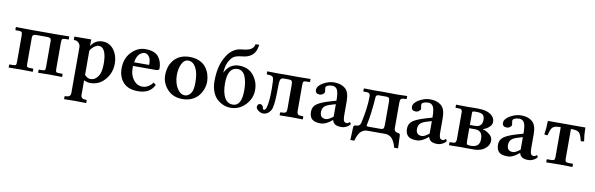

<svg xmlns="http://www.w3.org/2000/svg" viewBox="-57 -1253 6317 2037"><g transform="rotate(10 3102.0 -234.5)"><path d="M106 -353Q106 -385.3 98.9 -393.6Q91.8 -401.9 64.9 -401.9H35.2Q30.3 -401.9 29.8 -407.2V-434.1L32.2 -436L160.2 -434.1H252H377.9H472.2L604 -436L605 -434.1V-408.2Q605 -402.3 600.1 -401.9H568.8Q542 -401.9 535.4 -393.3Q528.8 -384.8 528.8 -354V-74.2Q528.8 -46.4 535.4 -39.8Q542 -33.2 568.8 -33.2H600.1Q605 -33.2 605 -26.9V-1L604 1L472.2 -1L348.1 1L346.2 -1V-27.8Q346.2 -32.7 352.1 -33.2H377.9Q405.8 -33.2 412.4 -40Q418.9 -46.9 418.9 -74.2V-351.1Q418.9 -376 408 -383.1Q397 -390.1 377.9 -390.1H256.8Q237.8 -390.1 226.8 -382.6Q215.8 -375 215.8 -351.1V-74.2Q215.8 -46.4 222.4 -39.8Q229 -33.2 255.9 -33.2H283.2Q289.1 -33.2 289.1 -26.9V-1L287.1 1L159.2 -1L30.8 1L28.8 -1V-27.8Q28.8 -32.7 35.2 -33.2H64.9Q92.8 -33.2 99.4 -40Q106 -46.9 106 -74.2Z M840.8 -324.2V-63Q871.6 -29.8 901.9 -29.8Q942.9 -29.8 969.7 -58.3Q996.6 -86.9 1006.1 -125.5Q1015.6 -164.1 1015.6 -210Q1015.6 -392.1 929.7 -392.1Q910.6 -392.1 884.8 -373.5Q858.9 -355 840.8 -324.2ZM731 150.9V-341.8Q731 -367.7 712.4 -387.9Q693.8 -408.2 658.7 -408.2V-443.8Q796.9 -443.8 800.8 -444.8H840.8L838.9 -374Q885.7 -444.8 961.9 -444.8Q1040 -444.8 1085.4 -383.3Q1130.9 -321.8 1130.9 -236.8Q1130.9 -124 1053.7 -46.9Q994.6 12.2 907.7 12.2Q877 12.2 840.8 -4.9V150.9Q840.8 194.8 888.7 194.8H897Q904.8 194.8 904.8 203.1V227.1L903.8 229Q822.8 227.1 783.7 227.1L668 229L666 227.1V203.1Q666 195.3 673.8 194.8H682.6Q731 194.8 731 150.9Z M1330.1 -285.2H1490.2Q1492.2 -287.1 1492.2 -295.9Q1492.2 -350.1 1470.7 -376Q1449.2 -401.9 1424.3 -401.9Q1414.6 -401.9 1402.3 -397.5Q1390.1 -393.1 1375.2 -382.1Q1360.4 -371.1 1347.7 -346.2Q1335 -321.3 1330.1 -285.2ZM1573.2 -108.9 1598.1 -87.9Q1550.3 10.3 1422.4 9.8Q1315.4 9.8 1262.9 -49.1Q1210.4 -107.9 1210.4 -198.2Q1210.4 -307.1 1275.9 -375.5Q1341.3 -443.8 1425.3 -443.8Q1525.4 -443.8 1566.4 -392.8Q1607.4 -341.8 1607.4 -266.1Q1607.4 -245.1 1568.4 -245.1H1325.2V-219.2Q1325.2 -145 1364.3 -95.5Q1403.3 -45.9 1461.4 -45.9Q1521.5 -45.9 1573.2 -108.9Z M1894 -402.8Q1849.1 -402.8 1824.5 -350.8Q1799.8 -298.8 1799.8 -229Q1799.8 -188 1812 -145Q1824.2 -102.1 1852.5 -67.6Q1880.9 -33.2 1918.9 -33.2Q1954.1 -33.2 1981 -66.2Q2007.8 -99.1 2007.8 -184.1Q2007.8 -289.1 1976.8 -345.9Q1945.8 -402.8 1894 -402.8ZM1678.2 -207Q1678.2 -313 1738 -378.4Q1797.9 -443.8 1903.8 -443.8Q1961.9 -443.8 2007.6 -423.3Q2053.2 -402.8 2078.6 -368.9Q2104 -335 2116.5 -295.9Q2128.9 -256.8 2128.9 -215.8Q2128.9 -176.8 2115 -137.9Q2101.1 -99.1 2074.5 -65.7Q2047.9 -32.2 2003.4 -11.2Q1959 9.8 1902.8 9.8Q1798.8 9.8 1738.5 -56.6Q1678.2 -123 1678.2 -207Z M2204.6 -237.8Q2204.6 -388.7 2257.8 -486.8Q2319.8 -608.9 2432.6 -618.2Q2495.6 -623 2527.6 -641.6Q2559.6 -660.2 2566.4 -698.2H2605.5Q2595.7 -622.1 2556.2 -586.9Q2516.6 -551.8 2448.7 -545.9Q2383.8 -540 2355.2 -519.5Q2326.7 -499 2303.7 -449.2Q2284.7 -409.2 2280.8 -340.8Q2332.5 -443.8 2434.6 -443.8Q2534.7 -443.8 2590.1 -375.5Q2645.5 -307.1 2645.5 -217.8Q2645.5 -127 2579.6 -57.4Q2513.7 12.2 2420.4 12.2Q2381.3 12.2 2345 -2Q2308.6 -16.1 2276.1 -44.7Q2243.7 -73.2 2224.1 -123Q2204.6 -172.9 2204.6 -237.8ZM2424.8 -405.8Q2318.8 -405.8 2318.4 -234.9Q2318.4 -136.7 2348.4 -80.8Q2378.4 -24.9 2438.5 -24.9Q2532.7 -24.9 2532.7 -193.8Q2532.7 -290 2506.3 -347.9Q2480 -405.8 2424.8 -405.8Z M2774.4 -27.8Q2762.2 -27.8 2758.3 -50.8Q2757.3 -62 2747.3 -71.5Q2737.3 -81.1 2725.1 -81.1Q2710 -81.1 2702.1 -70.6Q2694.3 -60.1 2694.3 -44.9Q2694.3 -25.9 2720.2 -6.8Q2746.1 12.2 2770 12.2Q2802.2 12.2 2827.6 -8.8Q2853 -29.8 2863.3 -64Q2879.4 -127.9 2879.4 -266.1Q2879.4 -342.3 2886.2 -366.7Q2893.1 -391.1 2921.4 -391.1H2977.1Q3002.9 -391.1 3010.5 -380.6Q3018.1 -370.1 3018.1 -341.8V-77.1Q3018.1 -54.2 3008.5 -43.7Q2999 -33.2 2975.1 -33.2H2956.1Q2948.2 -33.2 2948.2 -23.9V-1L2950.2 1Q3035.2 -1 3071.3 -1L3196.3 1L3198.2 -1V-23.9Q3198.2 -32.7 3190.4 -33.2H3171.4Q3147.5 -33.2 3137.9 -43.7Q3128.4 -54.2 3128.4 -77.1V-355Q3128.4 -384.8 3134.8 -393.3Q3141.1 -401.9 3168 -401.9H3197.3Q3204.1 -401.9 3204.1 -409.2V-434.1L3202.1 -436Q3117.2 -434.1 3073.2 -434.1L2947.3 -435.1Q2885.3 -434.1 2852.1 -434.1L2740.2 -436L2737.3 -434.1V-411.1Q2737.3 -405.3 2740.7 -403.6Q2744.1 -401.9 2758.3 -401.9Q2800.3 -401.9 2808.8 -380.4Q2817.4 -358.9 2817.4 -258.8Q2817.4 -120.6 2800.3 -63Q2790.5 -27.8 2774.4 -27.8Z M3513.7 -47.9Q3446.8 10.3 3388.7 9.8Q3324.7 9.8 3296.9 -16.1Q3269 -42 3269 -95.2Q3269 -150.4 3312 -180.2Q3355 -210 3442.9 -235.8L3515.1 -256.8Q3515.1 -345.7 3497.6 -375.7Q3480 -405.8 3444.8 -405.8Q3415 -405.8 3394.5 -396.5Q3374 -387.2 3374 -371.1Q3374 -359.9 3377 -346.4Q3379.9 -333 3379.9 -328.1Q3379.9 -315.9 3364 -303Q3348.1 -290 3328.1 -290Q3281.2 -290 3280.8 -332Q3280.8 -375 3340.3 -409.4Q3399.9 -443.8 3459 -443.8Q3532.2 -443.8 3577.6 -406.5Q3623 -369.1 3623 -271V-126Q3623 -104 3624 -92.5Q3625 -81.1 3628.4 -67.6Q3631.8 -54.2 3640.4 -48.1Q3648.9 -42 3662.8 -42Q3676.8 -42 3684.8 -50Q3692.9 -58.1 3693.8 -58.1Q3696.8 -58.1 3701.9 -50.5Q3707 -43 3707 -38.1Q3707 -34.2 3696 -23.2Q3685.1 -12.2 3661.9 -1.2Q3638.7 9.8 3613.8 9.8Q3569.8 9.8 3547.4 -4.2Q3524.9 -18.1 3516.1 -47.9ZM3515.1 -85V-219.2L3458 -202.1Q3409.2 -187 3391.6 -165.5Q3374 -144 3374 -109.9Q3374 -44.9 3437 -44.9Q3465.3 -44.9 3515.1 -85Z M3876.5 -56.2Q3876.5 -43.9 3896.5 -43.9H4025.4Q4051.3 -43.9 4058.3 -54.4Q4065.4 -64.9 4065.4 -92.8V-341.8Q4065.4 -369.6 4058.3 -380.4Q4051.3 -391.1 4024.4 -391.1H3944.3Q3933.1 -391.1 3926.3 -385Q3919.4 -378.9 3918 -374Q3916.5 -369.1 3916.5 -365.2Q3909.7 -265.1 3899.7 -191.7Q3889.6 -118.2 3883.1 -88.6Q3876.5 -59.1 3876.5 -56.2ZM3894.5 0Q3865.7 0 3842.5 13.9Q3819.3 27.8 3805.9 51Q3792.5 74.2 3785.9 91.6Q3779.3 108.9 3775.4 127.9H3732.4L3738.3 -13.2Q3739.3 -33.2 3766.6 -33.2Q3807.6 -33.2 3816.4 -75.2Q3853.5 -241.2 3853.5 -365.2Q3853.5 -402.3 3812.5 -401.9H3785.6Q3778.8 -401.9 3778.3 -407.2V-434.1L3781.7 -436Q3877.9 -434.1 3894.5 -434.1Q3901.4 -434.1 3933.8 -434.6Q3966.3 -435.1 3987.3 -435.1Q4009.3 -435.1 4064 -434.1Q4118.7 -433.1 4138.7 -433.1L4244.6 -436L4245.6 -434.1V-409.2Q4245.6 -402.3 4237.3 -401.9H4221.7Q4194.8 -401.9 4185.1 -391.4Q4175.3 -380.9 4175.3 -355V-81.1Q4175.3 -55.2 4187.5 -44.2Q4199.7 -33.2 4215.3 -33.2Q4238.3 -33.2 4240.7 -12.2L4246.6 127.9H4203.6Q4199.7 108.9 4192.6 90.3Q4185.5 71.8 4172.1 49.3Q4158.7 26.9 4135.5 13.4Q4112.3 0 4083.5 0Z M4547.9 -47.9Q4481 10.3 4422.9 9.8Q4358.9 9.8 4331.1 -16.1Q4303.2 -42 4303.2 -95.2Q4303.2 -150.4 4346.2 -180.2Q4389.2 -210 4477.1 -235.8L4549.3 -256.8Q4549.3 -345.7 4531.7 -375.7Q4514.2 -405.8 4479 -405.8Q4449.2 -405.8 4428.7 -396.5Q4408.2 -387.2 4408.2 -371.1Q4408.2 -359.9 4411.1 -346.4Q4414.1 -333 4414.1 -328.1Q4414.1 -315.9 4398.2 -303Q4382.3 -290 4362.3 -290Q4315.4 -290 4314.9 -332Q4314.9 -375 4374.5 -409.4Q4434.1 -443.8 4493.2 -443.8Q4566.4 -443.8 4611.8 -406.5Q4657.2 -369.1 4657.2 -271V-126Q4657.2 -104 4658.2 -92.5Q4659.2 -81.1 4662.6 -67.6Q4666 -54.2 4674.6 -48.1Q4683.1 -42 4697 -42Q4710.9 -42 4719 -50Q4727.1 -58.1 4728 -58.1Q4731 -58.1 4736.1 -50.5Q4741.2 -43 4741.2 -38.1Q4741.2 -34.2 4730.2 -23.2Q4719.2 -12.2 4696 -1.2Q4672.9 9.8 4647.9 9.8Q4604 9.8 4581.5 -4.2Q4559.1 -18.1 4550.3 -47.9ZM4549.3 -85V-219.2L4492.2 -202.1Q4443.4 -187 4425.8 -165.5Q4408.2 -144 4408.2 -109.9Q4408.2 -44.9 4471.2 -44.9Q4499.5 -44.9 4549.3 -85Z M4953.6 -249H5006.8Q5048.8 -249 5067.9 -269.5Q5086.9 -290 5086.9 -323.2Q5086.9 -367.2 5066.4 -382.6Q5045.9 -397.9 5001.5 -397.9Q4988.3 -397.9 4981 -397.9Q4973.6 -397.9 4967.8 -396.5Q4961.9 -395 4959.2 -394.5Q4956.5 -394 4955.1 -389.4Q4953.6 -384.8 4953.6 -383.8Q4953.6 -382.8 4953.6 -375Q4953.6 -367.2 4953.6 -363.8ZM4953.6 -213.9V-77.1Q4953.6 -48.3 4960.2 -40.8Q4966.8 -33.2 5001.5 -33.2Q5048.3 -33.2 5072.5 -54.2Q5096.7 -75.2 5096.7 -123Q5096.7 -213.9 5015.6 -213.9ZM4774.9 1 4772.5 -1V-23.9Q4772.5 -32.7 4781.7 -33.2H4813.5Q4844.2 -33.2 4844.7 -76.2V-368.2Q4844.7 -402.3 4811.5 -401.9H4777.8Q4772 -401.9 4771.5 -407.2V-434.1L4773.4 -436L4906.7 -434.1L4952.6 -435.1H5009.8Q5097.7 -435.1 5144.3 -403.6Q5190.9 -372.1 5190.9 -323.2Q5190.9 -289.1 5157.2 -262Q5123.5 -234.9 5096.7 -231V-229Q5137.7 -216.8 5171.1 -189.9Q5204.6 -163.1 5204.6 -125Q5204.6 -82 5176 -52.5Q5147.5 -22.9 5113 -11.5Q5078.6 0 5045.9 0H4953.6L4906.7 -1Z M5528.3 -47.9Q5461.4 10.3 5403.3 9.8Q5339.4 9.8 5311.5 -16.1Q5283.7 -42 5283.7 -95.2Q5283.7 -150.4 5326.7 -180.2Q5369.6 -210 5457.5 -235.8L5529.8 -256.8Q5529.8 -345.7 5512.2 -375.7Q5494.6 -405.8 5459.5 -405.8Q5429.7 -405.8 5409.2 -396.5Q5388.7 -387.2 5388.7 -371.1Q5388.7 -359.9 5391.6 -346.4Q5394.5 -333 5394.5 -328.1Q5394.5 -315.9 5378.7 -303Q5362.8 -290 5342.8 -290Q5295.9 -290 5295.4 -332Q5295.4 -375 5355 -409.4Q5414.6 -443.8 5473.6 -443.8Q5546.9 -443.8 5592.3 -406.5Q5637.7 -369.1 5637.7 -271V-126Q5637.7 -104 5638.7 -92.5Q5639.6 -81.1 5643.1 -67.6Q5646.5 -54.2 5655 -48.1Q5663.6 -42 5677.5 -42Q5691.4 -42 5699.5 -50Q5707.5 -58.1 5708.5 -58.1Q5711.4 -58.1 5716.6 -50.5Q5721.7 -43 5721.7 -38.1Q5721.7 -34.2 5710.7 -23.2Q5699.7 -12.2 5676.5 -1.2Q5653.3 9.8 5628.4 9.8Q5584.5 9.8 5562 -4.2Q5539.6 -18.1 5530.8 -47.9ZM5529.8 -85V-219.2L5472.7 -202.1Q5423.8 -187 5406.2 -165.5Q5388.7 -144 5388.7 -109.9Q5388.7 -44.9 5451.7 -44.9Q5480 -44.9 5529.8 -85Z M6029.3 -393.1H6017.1V-74.2Q6017.1 -50.3 6024.7 -42.2Q6032.2 -34.2 6057.1 -33.2H6098.1Q6103 -33.2 6103 -26.9V1L5963.4 -1L5820.3 1V-26.9Q5820.3 -32.7 5826.2 -33.2H5867.2Q5893.1 -34.2 5900.1 -41.5Q5907.2 -48.8 5907.2 -74.2V-393.1H5897Q5838.9 -393.1 5818.6 -370.6Q5798.3 -348.1 5784.2 -283.2L5749 -287.1Q5760.3 -356.9 5761.2 -435.1H6165Q6166 -356.9 6177.2 -287.1L6142.1 -283.2Q6127.9 -348.1 6107.7 -370.6Q6087.4 -393.1 6029.3 -393.1Z"/></g></svg>

Font: Linux Libertine
Style: Semibold
Weight: 600
Designer: Philipp H. Poll
Foundry: Philipp H. Poll
Version: Version 5.1.2 ; ttfautohint (v0.9)